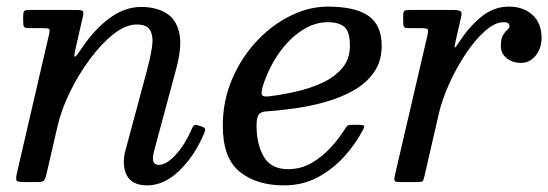

<svg xmlns="http://www.w3.org/2000/svg" viewBox="-20 -550 1656 580"><path d="M68 -520H208Q227 -520 230.2 -516.5Q233.5 -513 230 -498.5L208.5 -404.5Q203 -380 205.8 -378.5Q208.5 -377 227 -404.5Q266 -462.5 311.8 -495.8Q357.5 -529 406 -529Q450.5 -529 481 -511Q511.5 -493 521.2 -452Q531 -411 512 -341L446 -96Q442 -81 442 -71Q442 -52 460 -52Q483 -52 511 -82.8Q539 -113.5 557.5 -156.5Q562 -167.5 565.5 -171Q569 -174.5 578 -171.5L590 -167.5Q597.5 -165 599.2 -161.5Q601 -158 597 -148Q568 -79 521.8 -34.5Q475.5 10 425 10Q354 10 354 -63Q354 -67 355 -76.2Q356 -85.5 358 -92L422 -330Q433.5 -372.5 438.8 -405.2Q444 -438 434.5 -457Q425 -476 393 -476Q360 -476 323.2 -447.2Q286.5 -418.5 252 -372Q217.5 -325.5 191.2 -271.8Q165 -218 153.5 -167.5L120.5 -24.5Q118 -13 114.2 -6.5Q110.5 0 95 0H56Q34.5 0 30.8 -3.8Q27 -7.5 30.5 -24.5L128.5 -447.5Q131.5 -460.5 127.8 -462.8Q124 -465 108 -465H67Q54.5 -465 52.2 -469.5Q50 -474 50 -486.5V-500.5Q50 -513 53 -516.5Q56 -520 68 -520Z M653 -170Q653 -245 680.8 -310.2Q708.5 -375.5 754.8 -425Q801 -474.5 857.2 -502.2Q913.5 -530 970 -530Q1054 -530 1093.5 -501.8Q1133 -473.5 1133 -412Q1133 -365 1109.8 -331.8Q1086.5 -298.5 1048 -276.8Q1009.5 -255 963 -242Q916.5 -229 870 -222.5Q823.5 -216 784.5 -213.5Q767 -212.5 761 -203.2Q755 -194 755 -170Q755 -114.5 776.8 -76.8Q798.5 -39 850 -39Q889.5 -39 922.2 -58.2Q955 -77.5 980.8 -106.2Q1006.5 -135 1024.5 -164Q1028.5 -170.5 1032.8 -171.8Q1037 -173 1048 -173H1062.5Q1077 -173 1079.5 -170.2Q1082 -167.5 1075.5 -156Q1054 -115 1019.8 -77Q985.5 -39 940 -14.5Q894.5 10 838 10Q755 10 704 -31.2Q653 -72.5 653 -170ZM792.5 -259Q830.5 -263.5 873 -273Q915.5 -282.5 952.8 -299.5Q990 -316.5 1013.5 -343.8Q1037 -371 1037 -412Q1037 -455 1020 -469Q1003 -483 970 -483Q930 -483 891.8 -458Q853.5 -433 823.2 -390.2Q793 -347.5 775 -293Q768.5 -273.5 770.8 -265Q773 -256.5 792.5 -259Z M1216.5 -520H1347.5Q1365 -520 1370.8 -516.5Q1376.5 -513 1373 -499L1357 -429Q1352 -408 1353.8 -406.5Q1355.5 -405 1370.5 -428Q1399.5 -472 1436.2 -501Q1473 -530 1517 -530Q1561.5 -530 1588.8 -504.8Q1616 -479.5 1616 -436Q1616 -404.5 1598.2 -382.2Q1580.5 -360 1554 -360Q1528.5 -360 1510.8 -374Q1493 -388 1493 -411Q1493 -433 1499.5 -443.8Q1506 -454.5 1512.5 -459.8Q1519 -465 1519 -471Q1519 -483 1502 -483Q1475 -483 1444.8 -456Q1414.5 -429 1386.2 -386.5Q1358 -344 1336.8 -296.5Q1315.5 -249 1306 -208.5L1262 -17Q1259.5 -5.5 1256.8 -2.8Q1254 0 1239.5 0H1188.5Q1173 0 1171.8 -5Q1170.5 -10 1173 -21L1271 -442.5Q1274.5 -458 1272 -461.5Q1269.5 -465 1250.5 -465H1214.5Q1202.5 -465 1200.2 -469.2Q1198 -473.5 1198 -486V-504Q1198 -515 1202.5 -517.5Q1207 -520 1216.5 -520Z"/></svg>

Font: Besley*
Style: Italic
Weight: 400
Italic angle: -13°
Designer: Owen Earl
Foundry: indestructible type*
Version: Version 2.000; ttfautohint (v1.8.3)